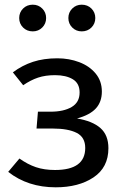

<svg xmlns="http://www.w3.org/2000/svg" viewBox="-20 -788 534 820"><path d="M415 -397Q415 -353 389.5 -325Q364 -297 309 -282Q375 -271 409 -241Q443 -211 443 -155Q443 -73 379.5 -30.5Q316 12 218 12Q99 12 15 -54L63 -111Q98 -86 133.5 -74Q169 -62 215 -62Q344 -62 344 -156Q344 -202 307.5 -220.5Q271 -239 206 -239H136L142 -311H196Q252 -311 286 -331Q320 -351 320 -393Q320 -432 291 -449.5Q262 -467 215 -467Q174 -467 142.5 -456.5Q111 -446 79 -424L35 -479Q75 -509 121 -524Q167 -539 225 -539Q275 -539 318.5 -522.5Q362 -506 388.5 -474Q415 -442 415 -397ZM177 -711Q177 -687 160.5 -670.5Q144 -654 120 -654Q95 -654 78.5 -670.5Q62 -687 62 -711Q62 -735 78.5 -751.5Q95 -768 120 -768Q144 -768 160.5 -751.5Q177 -735 177 -711ZM387 -711Q387 -687 370.5 -670.5Q354 -654 329 -654Q305 -654 288.5 -670.5Q272 -687 272 -711Q272 -735 288.5 -751.5Q305 -768 329 -768Q354 -768 370.5 -751.5Q387 -735 387 -711Z"/></svg>

Font: Fira Sans
Style: Regular
Weight: 400
Designer: bBox Type GmbH & Carrois Corporate GbR & Edenspiekermann AG
Foundry: bBox Type GmbH & Carrois Corporate GbR & Edenspiekermann AG
Version: Version 4.301